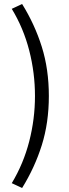

<svg xmlns="http://www.w3.org/2000/svg" viewBox="-20 -752 343 948"><path d="M89.2 176.2 38.1 152.4Q95.9 56.3 124.3 -54Q152.7 -164.3 152.7 -278Q152.7 -392.1 124.3 -502.7Q95.9 -613.3 38.1 -708.4L89.2 -732.2Q151.6 -631.7 186.4 -520.9Q221.2 -410 221.2 -278Q221.2 -146 186.4 -35.3Q151.6 75.4 89.2 176.2Z"/></svg>

Font: SourceSans3VF
Style: Regular
Weight: 200
Designer: Paul D. Hunt
Foundry: Adobe
Version: Version 3.052;hotconv 1.1.0;makeotfexe 2.6.0